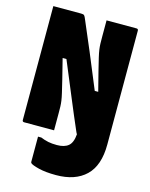

<svg xmlns="http://www.w3.org/2000/svg" viewBox="-137 -786 874 1122"><g transform="rotate(15 300.0 -225.0)"><path d="M235 0H54Q43 0 43 -11V-700H211Q225 -700 230 -695.5Q235 -691 244 -668Q276 -594 316 -499Q356 -404 405 -284H426Q407 -358 395.5 -404Q384 -450 377.5 -478Q371 -506 368.5 -524Q366 -542 365.5 -559.5Q365 -577 365 -603V-700H546Q557 -700 557 -689V0Q557 127 493 188.5Q429 250 313 250Q250 250 208 239.5Q166 229 157 220Q154 217 154 212V60H174Q198 70 220.5 74.5Q243 79 273 79Q318 79 342 59Q366 39 370 -12Q366 -18 361 -30Q324 -115 283.5 -213Q243 -311 197 -421H174Q193 -346 204.5 -299Q216 -252 222.5 -224Q229 -196 231.5 -178Q234 -160 234.5 -144Q235 -128 235 -104Z"/></g></svg>

Font: Recursive Mn Lnr St Blk
Style: Regular
Weight: 900
Monospace: yes
Version: Version 1.079;hotconv 1.0.112;makeotfexe 2.5.65598; ttfautoh